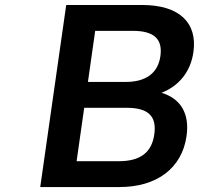

<svg xmlns="http://www.w3.org/2000/svg" viewBox="-20 -756 804 776"><path d="M462.9 0C613.8 0 715.3 -76.2 733.9 -205.6C747.1 -296.4 710.4 -357.9 632.8 -380.9C703.6 -408.7 750.5 -466.3 761.7 -545.4C778.8 -664.6 704.1 -735.8 554.7 -735.8H247.6L142.6 0ZM320.3 -320.3H492.2C579.1 -320.3 614.3 -286.6 603.5 -212.4C593.3 -139.6 546.9 -104.5 460.4 -104.5H289.6ZM364.7 -631.3H517.1C602.1 -631.3 637.7 -598.6 628.4 -529.8C618.7 -460.9 570.8 -424.8 487.3 -424.8H335.4Z"/></svg>

Font: Winston SemiBold
Style: Italic
Weight: 600
Italic angle: -8.13011°
Designer: Vernon Adams, Kim Jin-seong, David Berlow, Cristiano Sobral
Foundry: The Winston Project Authors
Version: Version 3.004